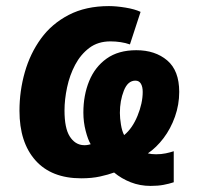

<svg xmlns="http://www.w3.org/2000/svg" viewBox="-20 -576 653 631"><path d="M475 35Q440 35 409.5 23Q379 11 355 -9Q336 -2 309 4Q282 10 247 10Q149 10 96.5 -49Q44 -108 44 -212Q44 -277 61.5 -338.5Q79 -400 114.5 -449Q150 -498 206 -527Q262 -556 338 -556Q362 -556 392.5 -551Q423 -546 442 -537L407 -430Q393 -435 376.5 -437.5Q360 -440 343 -440Q302 -440 273.5 -418.5Q245 -397 227 -363Q209 -329 200.5 -289Q192 -249 192 -213Q192 -155 209 -128Q226 -101 253 -99Q265 -98 278 -102Q269 -117 261.5 -146Q254 -175 254 -206Q254 -263 273 -309.5Q292 -356 330.5 -383.5Q369 -411 428 -411Q490 -411 529.5 -377.5Q569 -344 569 -274Q569 -232 555 -192.5Q541 -153 517.5 -122Q494 -91 466 -72Q477 -69 493 -69Q510 -69 524.5 -72Q539 -75 551 -79V23Q536 28 517.5 31.5Q499 35 475 35ZM388 -132Q415 -154 432 -195.5Q449 -237 449 -274Q449 -291 443 -301Q437 -311 425 -311Q400 -311 387 -278Q374 -245 374 -205Q374 -188 377.5 -166.5Q381 -145 388 -132Z"/></svg>

Font: Noto IKEA Latin
Style: Bold Italic
Weight: 700
Italic angle: -12°
Designer: Monotype Design Team
Foundry: Monotype Imaging Inc.
Version: Version 1.0